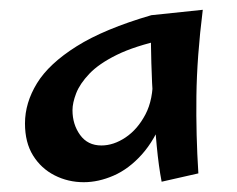

<svg xmlns="http://www.w3.org/2000/svg" viewBox="-20 -791 483 392"><path d="M151 -419Q119 -419 91.5 -433Q64 -447 47.5 -473.5Q31 -500 31 -539Q31 -581 55.5 -621Q80 -661 136.5 -696.5Q193 -732 289 -760L314 -710Q255 -697 218.5 -679Q182 -661 162.5 -640.5Q143 -620 135.5 -600.5Q128 -581 128 -566Q128 -537 143.5 -515.5Q159 -494 187 -494Q212 -494 236.5 -510.5Q261 -527 277 -557.5Q293 -588 292 -633L336 -665Q332 -599 314 -552Q296 -505 269.5 -475.5Q243 -446 212 -432.5Q181 -419 151 -419ZM310 -420Q304 -451 300 -493Q296 -535 293 -579Q290 -623 289 -662.5Q288 -702 288 -728Q288 -754 289 -760L394 -771Q382 -675 381 -595Q380 -515 385 -437Z"/></svg>

Font: Marhey Light
Style: Regular
Weight: 400
Version: Version 1.000